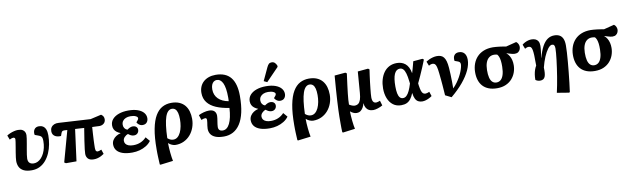

<svg xmlns="http://www.w3.org/2000/svg" viewBox="-53 -1523 8087 2461"><g transform="rotate(-10 3990.0 -292.5)"><path d="M246 14Q181.5 14 142.2 -5.3Q103 -24.5 85.5 -58.8Q68 -93 68 -138.5Q68 -154 71.7 -183.5Q75.5 -213 81.2 -248.5Q87 -284 93 -318.5Q99 -353 102.7 -379Q106.5 -405 106.5 -414Q106.5 -426.5 99.7 -432.5Q93 -438.5 80.5 -438.5Q72 -438.5 59.2 -434Q46.5 -429.5 34.5 -422.5L12.5 -479Q31.5 -492 56.5 -502.5Q81.5 -513 108.3 -519.5Q135 -526 157.5 -526Q195 -526 216 -514.5Q237 -503 246.3 -484.2Q255.5 -465.5 255.5 -443Q255.5 -426.5 251 -397Q246.5 -367.5 240.3 -331.7Q234 -296 227.5 -259.5Q221 -223 216.5 -192.2Q212 -161.5 212 -143Q212 -104.5 231.8 -86.5Q251.5 -68.5 287 -68.5Q314 -68.5 339.3 -81.3Q364.5 -94 385.5 -117.5Q406.5 -141 422.3 -173.5Q438 -206 446.8 -245.7Q455.5 -285.5 455.5 -331Q455.5 -358 450.5 -372.7Q445.5 -387.5 433 -396Q420.5 -404.5 397 -412.5L359.5 -426Q351 -467.5 370.3 -496.8Q389.5 -526 431 -526Q461 -526 483.5 -512.3Q506 -498.5 518.5 -469Q531 -439.5 531 -392Q531 -333 520 -274.5Q509 -216 486.5 -164.3Q464 -112.5 430 -72.3Q396 -32 350 -9Q304 14 246 14Z M1052.5 14Q1001 14 978 -11Q955 -36 955 -74Q955 -93 959.5 -133.2Q964 -173.5 974 -240Q984 -306.5 1000 -404Q971 -406 941.8 -407.7Q912.5 -409.5 883 -411L828.5 0.5H691.5L671 -12.5L782.5 -415.5Q768 -416.5 757.8 -417Q747.5 -417.5 739.5 -417.5Q723.5 -417.5 715.5 -410.7Q707.5 -404 701.5 -387L690 -354Q671.5 -352.5 651.8 -355.2Q632 -358 615.2 -367Q598.5 -376 587.7 -392.7Q577 -409.5 577 -434.5Q577 -464.5 590.7 -485.2Q604.5 -506 629.5 -516.8Q654.5 -527.5 688 -525L1100.5 -501L1242.5 -533.5Q1263.5 -519 1271 -503.5Q1278.5 -488 1278.5 -468.5Q1278.5 -445 1267 -428.2Q1255.5 -411.5 1237 -402.7Q1218.5 -394 1197.5 -394Q1180 -395 1154.8 -396Q1129.5 -397 1103 -398Q1100 -352.5 1097.3 -310.7Q1094.5 -269 1093 -233.2Q1091.5 -197.5 1090.8 -170.5Q1090 -143.5 1090 -126Q1090 -110 1093 -99Q1096 -88 1103 -82.8Q1110 -77.5 1121 -77.5Q1128 -77.5 1141.8 -82Q1155.5 -86.5 1168 -92L1187.5 -33.5Q1171 -21.5 1149.8 -10.5Q1128.5 0.5 1104 7.2Q1079.5 14 1052.5 14Z M1553.5 14Q1477.5 14 1427.5 -3.8Q1377.5 -21.5 1352.7 -53.5Q1328 -85.5 1328 -129.5Q1328 -161 1343.7 -186.8Q1359.5 -212.5 1386.5 -230.5Q1413.5 -248.5 1447 -256.5V-258.5Q1420 -269 1399.7 -284.5Q1379.5 -300 1368.5 -321.5Q1357.5 -343 1357.5 -371.5Q1357.5 -419 1387.5 -453.5Q1417.5 -488 1471.3 -507Q1525 -526 1595 -526Q1667 -526 1716.8 -508Q1766.5 -490 1792.8 -459Q1819 -428 1819 -388Q1819 -356 1800.5 -333.2Q1782 -310.5 1744.5 -310.5Q1728.5 -310.5 1714.3 -317Q1700 -323.5 1689 -334.5Q1678 -345.5 1671.5 -358Q1689 -378 1695.8 -388Q1702.5 -398 1702.5 -408Q1702.5 -424.5 1676.8 -436.7Q1651 -449 1608.5 -449Q1574.5 -449 1548.5 -438Q1522.5 -427 1507.8 -406.5Q1493 -386 1493 -356.5Q1493 -331 1506.3 -312Q1519.5 -293 1542 -285.5Q1557 -297 1576.5 -306.3Q1596 -315.5 1614 -315.5Q1644 -315.5 1660.8 -300.5Q1677.5 -285.5 1677.5 -262Q1677.5 -235 1659.8 -216.7Q1642 -198.5 1613 -198.5Q1591.5 -198.5 1573.3 -207.7Q1555 -217 1539.5 -230Q1512 -221.5 1492 -199.7Q1472 -178 1472 -151.5Q1472 -129 1484.5 -112.3Q1497 -95.5 1522 -86Q1547 -76.5 1583.5 -76.5Q1635.5 -76.5 1678.3 -94.8Q1721 -113 1754 -149L1800.5 -94.5Q1775.5 -59.5 1736.3 -35.3Q1697 -11 1650.3 1.5Q1603.5 14 1553.5 14Z M1882 230 1873 225Q1871.5 194.5 1870.2 170Q1869 145.5 1868 123.2Q1867 101 1866.7 78.5Q1866.5 56 1866.5 29Q1866.5 -129 1887.3 -235.8Q1908 -342.5 1946 -406.5Q1984 -470.5 2036.8 -498.8Q2089.5 -527 2153.5 -527Q2213.5 -527 2257 -508.5Q2300.5 -490 2328.5 -456.5Q2356.5 -423 2369.8 -377.5Q2383 -332 2383 -279Q2383 -219.5 2363.8 -166.3Q2344.5 -113 2309.3 -72.5Q2274 -32 2225.3 -9Q2176.5 14 2116.5 14Q2096 14 2070 3.3Q2044 -7.5 2025.5 -26H2024.5Q2024.5 2 2026.5 34.3Q2028.5 66.5 2031.5 99Q2034.5 131.5 2038.8 160Q2043 188.5 2047.5 209.5ZM2100.5 -58Q2132.5 -58 2156.5 -78.3Q2180.5 -98.5 2196.5 -133Q2212.5 -167.5 2220.5 -210.5Q2228.5 -253.5 2228.5 -299.5Q2228.5 -350.5 2219.8 -384Q2211 -417.5 2193 -434Q2175 -450.5 2148 -450.5Q2120.5 -450.5 2098.8 -429Q2077 -407.5 2062 -363.5Q2047 -319.5 2038 -251.2Q2029 -183 2026 -89.5Q2044.5 -73.5 2062.5 -65.8Q2080.5 -58 2100.5 -58Z M2746 15.5Q2676.5 15.5 2634.5 -2.5Q2592.5 -20.5 2574.2 -51.3Q2556 -82 2556.5 -120Q2557 -140.5 2560 -160.7Q2563 -181 2565.7 -198.2Q2568.5 -215.5 2568.5 -225.5Q2569.5 -241.5 2565 -249.5Q2560.5 -257.5 2547.5 -257.5Q2540.5 -257.5 2526.2 -254.2Q2512 -251 2497.5 -244.5L2476.5 -310Q2506 -325 2543.2 -335.3Q2580.5 -345.5 2614.5 -345.5Q2658.5 -345.5 2681.8 -323.5Q2705 -301.5 2705 -262Q2705 -247 2702.3 -228.5Q2699.5 -210 2696.5 -190.5Q2693.5 -171 2690.8 -152.2Q2688 -133.5 2688 -118Q2688 -91 2702.5 -77.3Q2717 -63.5 2745.5 -63.5Q2773.5 -63.5 2796 -80.8Q2818.5 -98 2835.5 -132Q2852.5 -166 2863.5 -216.5Q2874.5 -267 2878.5 -333.5Q2781 -347.5 2708.7 -378.2Q2636.5 -409 2597 -460Q2557.5 -511 2557.5 -584.5Q2557.5 -628.5 2572.5 -664.7Q2587.5 -701 2616.2 -727.2Q2645 -753.5 2685.2 -767.7Q2725.5 -782 2775.5 -782Q2842 -782 2891.3 -761.7Q2940.5 -741.5 2972.8 -701.2Q3005 -661 3021 -601.2Q3037 -541.5 3037 -462.5Q3037 -339.5 3016.8 -249.5Q2996.5 -159.5 2958.3 -100.7Q2920 -42 2866.5 -13.2Q2813 15.5 2746 15.5ZM2883.5 -420Q2885 -432.5 2885.2 -444.3Q2885.5 -456 2885.5 -468.5Q2885.5 -533 2878.2 -579.5Q2871 -626 2857 -655.7Q2843 -685.5 2823.2 -700Q2803.5 -714.5 2778.5 -714.5Q2757 -714.5 2739.5 -701.5Q2722 -688.5 2712.3 -664.2Q2702.5 -640 2702.5 -604.5Q2702.5 -567 2715 -536.3Q2727.5 -505.5 2751.3 -482Q2775 -458.5 2808.5 -442.8Q2842 -427 2883.5 -420Z M3344.5 14Q3268.5 14 3218.5 -3.8Q3168.5 -21.5 3143.7 -53.5Q3119 -85.5 3119 -129.5Q3119 -161 3134.7 -186.8Q3150.5 -212.5 3177.5 -230.5Q3204.5 -248.5 3238 -256.5V-258.5Q3211 -269 3190.7 -284.5Q3170.5 -300 3159.5 -321.5Q3148.5 -343 3148.5 -371.5Q3148.5 -419 3178.5 -453.5Q3208.5 -488 3262.3 -507Q3316 -526 3386 -526Q3458 -526 3507.8 -508Q3557.5 -490 3583.8 -459Q3610 -428 3610 -388Q3610 -356 3591.5 -333.2Q3573 -310.5 3535.5 -310.5Q3519.5 -310.5 3505.3 -317Q3491 -323.5 3480 -334.5Q3469 -345.5 3462.5 -358Q3480 -378 3486.8 -388Q3493.5 -398 3493.5 -408Q3493.5 -424.5 3467.8 -436.7Q3442 -449 3399.5 -449Q3365.5 -449 3339.5 -438Q3313.5 -427 3298.8 -406.5Q3284 -386 3284 -356.5Q3284 -331 3297.3 -312Q3310.5 -293 3333 -285.5Q3348 -297 3367.5 -306.3Q3387 -315.5 3405 -315.5Q3435 -315.5 3451.8 -300.5Q3468.5 -285.5 3468.5 -262Q3468.5 -235 3450.8 -216.7Q3433 -198.5 3404 -198.5Q3382.5 -198.5 3364.3 -207.7Q3346 -217 3330.5 -230Q3303 -221.5 3283 -199.7Q3263 -178 3263 -151.5Q3263 -129 3275.5 -112.3Q3288 -95.5 3313 -86Q3338 -76.5 3374.5 -76.5Q3426.5 -76.5 3469.3 -94.8Q3512 -113 3545 -149L3591.5 -94.5Q3566.5 -59.5 3527.3 -35.3Q3488 -11 3441.3 1.5Q3394.5 14 3344.5 14ZM3413 -574.5 3370 -595 3448 -762.5Q3461 -790.5 3474.8 -802.8Q3488.5 -815 3511.5 -815Q3535.5 -815 3551.5 -800.5Q3567.5 -786 3577.5 -760.5V-744.5Z M3673 230 3664 225Q3662.5 194.5 3661.2 170Q3660 145.5 3659 123.2Q3658 101 3657.7 78.5Q3657.5 56 3657.5 29Q3657.5 -129 3678.3 -235.8Q3699 -342.5 3737 -406.5Q3775 -470.5 3827.8 -498.8Q3880.5 -527 3944.5 -527Q4004.5 -527 4048 -508.5Q4091.5 -490 4119.5 -456.5Q4147.5 -423 4160.8 -377.5Q4174 -332 4174 -279Q4174 -219.5 4154.8 -166.3Q4135.5 -113 4100.3 -72.5Q4065 -32 4016.3 -9Q3967.5 14 3907.5 14Q3887 14 3861 3.3Q3835 -7.5 3816.5 -26H3815.5Q3815.5 2 3817.5 34.3Q3819.5 66.5 3822.5 99Q3825.5 131.5 3829.8 160Q3834 188.5 3838.5 209.5ZM3891.5 -58Q3923.5 -58 3947.5 -78.3Q3971.5 -98.5 3987.5 -133Q4003.5 -167.5 4011.5 -210.5Q4019.5 -253.5 4019.5 -299.5Q4019.5 -350.5 4010.8 -384Q4002 -417.5 3984 -434Q3966 -450.5 3939 -450.5Q3911.5 -450.5 3889.8 -429Q3868 -407.5 3853 -363.5Q3838 -319.5 3829 -251.2Q3820 -183 3817 -89.5Q3835.5 -73.5 3853.5 -65.8Q3871.5 -58 3891.5 -58Z M4259.5 230 4248.5 225Q4247 199.5 4246.5 171.5Q4246 143.5 4246.2 107Q4246.5 70.5 4246.5 21.5Q4246.5 -13 4248.7 -65.3Q4251 -117.5 4254.7 -185.3Q4258.5 -253 4264.5 -334.3Q4270.5 -415.5 4278 -508L4419.5 -520.5L4437 -508Q4425 -423 4417.3 -360Q4409.5 -297 4404.3 -251Q4399 -205 4396.8 -171Q4394.5 -137 4394.5 -109.5Q4408.5 -100 4428.5 -91.8Q4448.5 -83.5 4464.5 -83.5Q4493 -83.5 4512.3 -98Q4531.5 -112.5 4542.8 -145.3Q4554 -178 4558 -232L4579.5 -508L4715 -520.5L4732 -508Q4726.5 -472 4720.8 -430.3Q4715 -388.5 4710 -346.5Q4705 -304.5 4701 -266.3Q4697 -228 4694.5 -197.8Q4692 -167.5 4692 -150Q4692 -128 4697 -111Q4702 -94 4713.3 -84.5Q4724.5 -75 4742 -75Q4753 -75 4767 -79.3Q4781 -83.5 4794 -89L4813 -25Q4799 -17 4782.8 -9.8Q4766.5 -2.5 4749.8 2.7Q4733 8 4717.8 11Q4702.5 14 4690 14Q4656.5 14 4632.5 0.5Q4608.5 -13 4595.3 -37.8Q4582 -62.5 4581 -94H4580Q4572 -62 4557.5 -37.8Q4543 -13.5 4522.8 0.2Q4502.5 14 4476 14Q4450 14 4428.3 2.7Q4406.5 -8.5 4392.5 -21H4391.5Q4391.5 3.5 4393.8 36.2Q4396 69 4399.5 103.2Q4403 137.5 4407.5 165.7Q4412 194 4416 209.5Z M5055 15Q4992 15 4948.7 -18Q4905.5 -51 4883 -108Q4860.5 -165 4860.5 -236.5Q4860.5 -297 4875.2 -349.5Q4890 -402 4918.7 -442.3Q4947.5 -482.5 4990.5 -505Q5033.5 -527.5 5089.5 -527.5Q5120.5 -527.5 5148.3 -518.8Q5176 -510 5198.8 -491.3Q5221.5 -472.5 5237.5 -441.8Q5253.5 -411 5261 -366.5H5262Q5268.5 -387.5 5275 -410.8Q5281.5 -434 5288.5 -460Q5295.5 -486 5302.5 -513.5L5423.5 -524L5440.5 -511.5Q5421 -461.5 5399.5 -411Q5378 -360.5 5356.8 -313.3Q5335.5 -266 5315 -223.5L5317.5 -199Q5324 -152.5 5332.5 -126Q5341 -99.5 5354 -88.5Q5367 -77.5 5385.5 -77.5Q5396 -77.5 5409.3 -81.8Q5422.5 -86 5436.5 -92L5456 -33.5Q5440 -21.5 5418.8 -10.8Q5397.5 0 5374.3 7Q5351 14 5327 14Q5299 14 5276.3 2Q5253.5 -10 5239 -38Q5224.5 -66 5218.5 -114H5217.5Q5200.5 -70.5 5178.5 -41.5Q5156.5 -12.5 5126.5 1.3Q5096.5 15 5055 15ZM5092 -71Q5118 -71 5138.8 -90.8Q5159.5 -110.5 5177.3 -148.3Q5195 -186 5211 -239.5L5208 -266.5Q5200.5 -332.5 5188.8 -372.5Q5177 -412.5 5159.3 -431.2Q5141.5 -450 5115.5 -450Q5091.5 -450 5073.5 -436.2Q5055.5 -422.5 5043.5 -395.2Q5031.5 -368 5025.8 -328Q5020 -288 5020 -235Q5020 -180.5 5027.5 -144Q5035 -107.5 5051 -89.3Q5067 -71 5092 -71Z M5706.5 26 5628 -13Q5625 -56 5622.7 -87Q5620.5 -118 5618.2 -147.3Q5616 -176.5 5612.5 -212.8Q5609 -249 5603.5 -301.5Q5597.5 -359 5589.5 -388.2Q5581.5 -417.5 5569.2 -428Q5557 -438.5 5537.5 -438.5Q5528 -438.5 5517 -435.2Q5506 -432 5490.5 -422.5L5468.5 -479Q5485.5 -490.5 5509 -501.3Q5532.5 -512 5559.3 -519Q5586 -526 5612 -526Q5639.5 -526 5661.3 -518.3Q5683 -510.5 5699 -491.3Q5715 -472 5725 -437.8Q5735 -403.5 5739 -350.5Q5742 -312.5 5743.8 -265.5Q5745.5 -218.5 5746.3 -170.8Q5747 -123 5746.5 -81.5Q5776.5 -111.5 5800.5 -144.8Q5824.5 -178 5842.8 -211.3Q5861 -244.5 5873 -274.8Q5885 -305 5891 -329.5Q5897 -354 5897 -369Q5897 -386 5889.3 -396Q5881.5 -406 5860.5 -413L5824 -426Q5817 -472.5 5836.8 -499.3Q5856.5 -526 5897.5 -526Q5942.5 -526 5968 -496.5Q5993.5 -467 5993.5 -411.5Q5993.5 -349.5 5960.3 -277Q5927 -204.5 5863 -127.7Q5799 -51 5706.5 26Z M6303 14Q6240 14 6193.5 -4.3Q6147 -22.5 6116.7 -56Q6086.5 -89.5 6072 -136.3Q6057.5 -183 6058.5 -240.5Q6059.5 -297.5 6077.5 -346.7Q6095.5 -396 6130.2 -433.2Q6165 -470.5 6216.8 -491.5Q6268.5 -512.5 6337 -512.5Q6354 -512.5 6376.5 -510.5Q6399 -508.5 6422.8 -505.8Q6446.5 -503 6469 -499.2Q6491.5 -495.5 6508.5 -492.5L6644 -527Q6662 -514 6670.3 -495.2Q6678.5 -476.5 6678.5 -458.5Q6678.5 -443 6671.3 -425Q6664 -407 6647 -394.2Q6630 -381.5 6600 -381.5Q6587.5 -381.5 6571.3 -385.2Q6555 -389 6536.3 -394.7Q6517.5 -400.5 6497 -407L6496.5 -405Q6517.5 -388 6532.5 -362.7Q6547.5 -337.5 6555 -306.2Q6562.5 -275 6562 -239.5Q6561.5 -192 6545.3 -146.8Q6529 -101.5 6497 -65.3Q6465 -29 6416.5 -7.5Q6368 14 6303 14ZM6307 -60Q6339 -60 6362.3 -80Q6385.5 -100 6398.7 -141.3Q6412 -182.5 6413 -246.5Q6414 -292.5 6409.5 -324.7Q6405 -357 6396.5 -377.7Q6388 -398.5 6376 -411Q6364.5 -413.5 6354.5 -414.7Q6344.5 -416 6336 -416Q6298 -416 6270.8 -395.2Q6243.5 -374.5 6229 -335Q6214.5 -295.5 6213.5 -238.5Q6212.5 -178 6222.8 -138.5Q6233 -99 6254.5 -79.5Q6276 -60 6307 -60Z M7199 230 7044.5 204.5Q7054.5 161 7064.5 109.2Q7074.5 57.5 7083.5 2Q7092.5 -53.5 7100.2 -107.8Q7108 -162 7113.7 -210.8Q7119.5 -259.5 7122.7 -297.5Q7126 -335.5 7126 -358.5Q7126 -387 7117.5 -400.2Q7109 -413.5 7090.5 -413.5Q7077.5 -413.5 7063.5 -403.5Q7049.5 -393.5 7035.5 -375.2Q7021.5 -357 7007.5 -332Q6993.5 -307 6980.8 -277Q6968 -247 6957 -213Q6946 -179 6937 -143.5Q6938.5 -103.5 6936 -73.7Q6933.5 -44 6925.5 -24.5Q6917.5 -5 6901.8 4.5Q6886 14 6861 14Q6842.5 14 6825 6.7Q6807.5 -0.5 6802 -7Q6802 -44.5 6807 -76.5Q6812 -108.5 6821.5 -135.8Q6831 -163 6844.5 -185.5Q6844 -212 6843.7 -232.8Q6843.5 -253.5 6843.2 -269.3Q6843 -285 6843 -297.8Q6843 -310.5 6842.5 -321.5Q6840.5 -364.5 6835.2 -390.2Q6830 -416 6819.7 -427.2Q6809.5 -438.5 6790.5 -438.5Q6778.5 -438.5 6766.5 -434.5Q6754.5 -430.5 6741.5 -422.5L6719.5 -479Q6736.5 -493.5 6757 -504Q6777.5 -514.5 6799.2 -520.3Q6821 -526 6842.5 -526Q6872 -526 6894 -516.3Q6916 -506.5 6928.8 -485Q6941.5 -463.5 6941.5 -427.5Q6941.5 -416 6940.5 -401.5Q6939.5 -387 6937.5 -368.3Q6935.5 -349.5 6932.3 -326Q6929 -302.5 6924.5 -273.5L6927 -272.5Q6950.5 -359 6980.5 -415Q7010.5 -471 7049.5 -498.5Q7088.5 -526 7138.5 -526Q7178 -526 7206 -511Q7234 -496 7249.3 -462.5Q7264.5 -429 7264.5 -373.5Q7264.5 -336.5 7261.3 -281.8Q7258 -227 7252.5 -162Q7247 -97 7240 -28.5Q7233 40 7225.5 105.2Q7218 170.5 7210 225Z M7576 14Q7513 14 7466.5 -4.3Q7420 -22.5 7389.7 -56Q7359.5 -89.5 7345 -136.3Q7330.5 -183 7331.5 -240.5Q7332.5 -297.5 7350.5 -346.7Q7368.5 -396 7403.2 -433.2Q7438 -470.5 7489.8 -491.5Q7541.5 -512.5 7610 -512.5Q7627 -512.5 7649.5 -510.5Q7672 -508.5 7695.8 -505.8Q7719.5 -503 7742 -499.2Q7764.5 -495.5 7781.5 -492.5L7917 -527Q7935 -514 7943.3 -495.2Q7951.5 -476.5 7951.5 -458.5Q7951.5 -443 7944.3 -425Q7937 -407 7920 -394.2Q7903 -381.5 7873 -381.5Q7860.5 -381.5 7844.3 -385.2Q7828 -389 7809.3 -394.7Q7790.5 -400.5 7770 -407L7769.5 -405Q7790.5 -388 7805.5 -362.7Q7820.5 -337.5 7828 -306.2Q7835.5 -275 7835 -239.5Q7834.5 -192 7818.3 -146.8Q7802 -101.5 7770 -65.3Q7738 -29 7689.5 -7.5Q7641 14 7576 14ZM7580 -60Q7612 -60 7635.3 -80Q7658.5 -100 7671.7 -141.3Q7685 -182.5 7686 -246.5Q7687 -292.5 7682.5 -324.7Q7678 -357 7669.5 -377.7Q7661 -398.5 7649 -411Q7637.5 -413.5 7627.5 -414.7Q7617.5 -416 7609 -416Q7571 -416 7543.8 -395.2Q7516.5 -374.5 7502 -335Q7487.5 -295.5 7486.5 -238.5Q7485.5 -178 7495.8 -138.5Q7506 -99 7527.5 -79.5Q7549 -60 7580 -60Z"/></g></svg>

Font: Literata
Style: Italic
Weight: 400
Italic angle: -2°
Designer: Latin by Veronika Burian and Jose Scaglione. Greek by Irene Vlachou. Cyrillic by Vera Evstafieva
Foundry: TypeTogether
Version: Version 3.103;gftools[0.9.29]